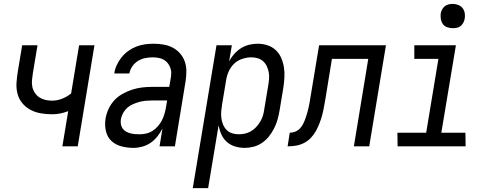

<svg xmlns="http://www.w3.org/2000/svg" viewBox="-20 -753 2540 988"><path d="M301 0 331 -181Q310 -173 289.5 -169Q269 -165 248 -165Q218 -165 189.5 -170Q161 -175 136.5 -188Q112 -201 94.5 -222.5Q77 -244 70 -271Q63 -298 65 -328Q67 -358 72 -387L94 -520H173L149 -376Q146 -358 144.5 -340Q143 -322 146.5 -305.5Q150 -289 159.5 -275Q169 -261 182.5 -252Q196 -243 213 -239Q230 -235 248 -235Q274 -235 299.5 -245Q325 -255 346 -272L387 -520H466L380 0Z M667 8Q635 8 604.5 0Q574 -8 553 -28Q532 -48 525 -79Q518 -110 523 -142Q527 -167 538.5 -192Q550 -217 568.5 -237Q587 -257 611.5 -270.5Q636 -284 661 -292Q686 -300 711.5 -303Q737 -306 763 -306H851L858 -347Q859 -353 860 -360Q861 -367 861 -373Q862 -392 854.5 -409Q847 -426 834 -437.5Q821 -449 803 -453.5Q785 -458 766 -458Q747 -458 727 -454Q707 -450 690 -439.5Q673 -429 661 -411.5Q649 -394 646 -375H568Q571 -397 581 -418.5Q591 -440 606 -458.5Q621 -477 640.5 -491Q660 -505 682 -513.5Q704 -522 726.5 -525Q749 -528 771 -528Q797 -528 822.5 -523.5Q848 -519 869.5 -507.5Q891 -496 907 -477.5Q923 -459 931 -436Q939 -413 939 -387Q939 -361 935 -335L880 0H801L816 -92Q805 -70 790 -51Q775 -32 755.5 -18.5Q736 -5 712.5 1.5Q689 8 667 8ZM699 -62Q715 -62 732.5 -66Q750 -70 765.5 -80Q781 -90 793 -104Q805 -118 813 -133.5Q821 -149 826 -166Q831 -183 834 -200L840 -236H763Q747 -236 730 -234.5Q713 -233 697 -228.5Q681 -224 664.5 -217Q648 -210 635 -198.5Q622 -187 613.5 -171.5Q605 -156 602 -139Q600 -127 602 -114.5Q604 -102 610.5 -92.5Q617 -83 627 -77Q637 -71 649 -67.5Q661 -64 673.5 -63Q686 -62 699 -62Z M972 215 1094 -520H1173L1159 -437Q1169 -457 1184.5 -474.5Q1200 -492 1219.5 -504.5Q1239 -517 1261.5 -522.5Q1284 -528 1305 -528Q1332 -528 1356.5 -520Q1381 -512 1399 -495Q1417 -478 1427 -455Q1437 -432 1441 -406.5Q1445 -381 1443.5 -354Q1442 -327 1438 -301L1418 -181Q1414 -158 1407.5 -135.5Q1401 -113 1390 -91.5Q1379 -70 1364 -51Q1349 -32 1328.5 -18Q1308 -4 1285 2Q1262 8 1239 8Q1213 8 1189 0.5Q1165 -7 1147 -23Q1129 -39 1119 -61.5Q1109 -84 1105 -109L1051 215ZM1208 -62Q1224 -62 1240.5 -65.5Q1257 -69 1272 -78Q1287 -87 1299 -100Q1311 -113 1320 -128.5Q1329 -144 1333.5 -160Q1338 -176 1340 -192L1360 -312Q1363 -329 1364.5 -346.5Q1366 -364 1363 -380.5Q1360 -397 1353 -412Q1346 -427 1334.5 -437.5Q1323 -448 1307 -453Q1291 -458 1274 -458Q1251 -458 1226.5 -450Q1202 -442 1184 -424.5Q1166 -407 1156 -383.5Q1146 -360 1143 -337L1123 -217Q1120 -199 1118.5 -181Q1117 -163 1119 -146Q1121 -129 1127.5 -113Q1134 -97 1145.5 -85Q1157 -73 1173.5 -67.5Q1190 -62 1208 -62Z M1801 0 1875 -450H1688L1655 -247Q1651 -226 1647.5 -205Q1644 -184 1638.5 -163Q1633 -142 1625 -121Q1617 -100 1606.5 -80.5Q1596 -61 1580 -44Q1564 -27 1544 -17Q1524 -7 1502.5 -3.5Q1481 0 1460 0L1471 -70Q1485 -70 1499 -75.5Q1513 -81 1523.5 -92Q1534 -103 1540.5 -116.5Q1547 -130 1552 -144Q1557 -158 1561 -172Q1565 -186 1568 -199.5Q1571 -213 1573.5 -227Q1576 -241 1578 -255L1622 -520H1966L1880 0Z M2376 0H2026L2025 -70H2173L2236 -450H2112V-520H2326L2251 -70H2375ZM2309 -608Q2295 -608 2281 -613Q2267 -618 2259 -629Q2251 -640 2248.5 -655Q2246 -670 2248 -685Q2250 -695 2255.5 -705Q2261 -715 2269.5 -721.5Q2278 -728 2288.5 -730.5Q2299 -733 2310 -733Q2324 -733 2338 -727.5Q2352 -722 2360.5 -711Q2369 -700 2371.5 -685Q2374 -670 2371 -655Q2369 -645 2363.5 -635Q2358 -625 2349.5 -618.5Q2341 -612 2330.5 -610Q2320 -608 2309 -608Z"/></svg>

Font: Iosevka Oblique
Style: Regular
Weight: 400
Italic angle: -9°
Monospace: yes
Designer: Belleve Invis
Foundry: Belleve Invis
Version: Version 32.5.0; ttfautohint (v1.8.4)